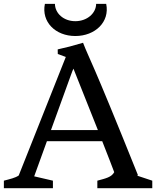

<svg xmlns="http://www.w3.org/2000/svg" viewBox="-41 -997 826 1017"><path d="M-20.5 0H239.3V-40L140.1 -63L207.5 -249H500.5C533.7 -165 553.2 -113.8 564 -85C549.8 -58.6 520 -52.2 474.6 -40V0H765.6V-40L684.6 -66.9L689.9 -68.8C435.5 -702.6 434.1 -679.2 398.9 -770.5C333 -751.5 321.3 -748 264.6 -735.4L265.1 -710.9L307.6 -695.3L58.1 -67.4C39.6 -54.7 12.7 -48.8 -20.5 -40ZM229 -308.1 335.9 -603C340.3 -615.7 344.2 -625.5 348.1 -633.3L477.5 -308.1ZM357.9 -806.2C462.9 -806.2 541.5 -880.9 521.5 -976.6H468.3C467.8 -926.8 420.4 -884.8 357.9 -884.8C295.4 -884.8 250.5 -926.8 250 -976.6H196.8C177.2 -880.9 252.9 -806.2 357.9 -806.2Z"/></svg>

Font: Donegal One
Style: Regular
Weight: 400
Designer: Gary Lonergan
Foundry: Sorkin Type Co.
Version: Version 1.004